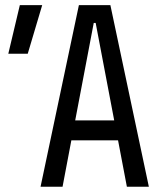

<svg xmlns="http://www.w3.org/2000/svg" viewBox="-20 -713 626 733"><path d="M134.8 0H218.8L252.4 -177.2H430.7L464.4 0H548.3L401.4 -693.4H281.2ZM267.1 -253.4 337.9 -625.5H345.2L416 -253.4ZM11.7 -507.8H85.9L141.1 -693.4H55.7Z"/></svg>

Font: Cascadia Code SemiLight
Style: Regular
Weight: 350
Monospace: yes
Designer: Aaron Bell
Foundry: Saja Typeworks
Version: Version 2404.023